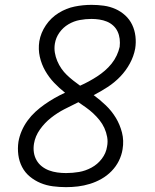

<svg xmlns="http://www.w3.org/2000/svg" viewBox="-20 -763 640 791"><path d="M252 8Q225 8 198 4.5Q171 1 147 -9Q123 -19 103 -35.5Q83 -52 71 -75Q59 -98 55.5 -125Q52 -152 56 -179Q60 -202 69.5 -224Q79 -246 93.5 -266Q108 -286 126 -302.5Q144 -319 164 -333Q184 -347 205 -359Q226 -371 248 -381Q224 -400 203 -422Q182 -444 166.5 -471Q151 -498 144 -529Q137 -560 142 -593Q148 -628 169 -659Q190 -690 221.5 -709.5Q253 -729 287.5 -736Q322 -743 357 -743Q383 -743 408 -739.5Q433 -736 455.5 -726Q478 -716 496 -699.5Q514 -683 524.5 -661Q535 -639 538 -613.5Q541 -588 537 -563Q531 -531 515 -501.5Q499 -472 475.5 -447.5Q452 -423 423.5 -404.5Q395 -386 366 -371Q392 -352 416 -329Q440 -306 457 -278Q474 -250 482.5 -217Q491 -184 485 -148Q481 -123 469.5 -100Q458 -77 439.5 -58Q421 -39 398 -26Q375 -13 350.5 -5.5Q326 2 301.5 5Q277 8 252 8ZM310 -410Q328 -418 345.5 -427.5Q363 -437 380 -448Q397 -459 412 -472Q427 -485 439.5 -500.5Q452 -516 460.5 -534Q469 -552 473 -570Q475 -587 473 -603Q471 -619 464.5 -633Q458 -647 446.5 -657.5Q435 -668 420.5 -674Q406 -680 389.5 -682.5Q373 -685 357 -685Q357 -685 357 -685Q357 -685 357 -685Q333 -685 308.5 -680.5Q284 -676 262 -663Q240 -650 225 -629Q210 -608 206 -583Q203 -564 206 -546Q209 -528 216 -511.5Q223 -495 233 -480.5Q243 -466 255.5 -454Q268 -442 282 -431Q296 -420 310 -410ZM252 -50Q279 -50 305.5 -54.5Q332 -59 357 -72.5Q382 -86 399.5 -109Q417 -132 421 -159Q425 -179 421.5 -198.5Q418 -218 410 -235.5Q402 -253 390 -268Q378 -283 364 -296Q350 -309 334.5 -320Q319 -331 303 -342Q274 -328 245 -313Q216 -298 190 -277.5Q164 -257 144.5 -229.5Q125 -202 120 -171Q117 -153 119.5 -135.5Q122 -118 130.5 -103Q139 -88 152.5 -77.5Q166 -67 182 -61Q198 -55 216 -52.5Q234 -50 252 -50Z"/></svg>

Font: Iosevka Curly Light Extended
Style: Italic
Weight: 300
Width: 7
Italic angle: -9°
Monospace: yes
Designer: Belleve Invis
Foundry: Belleve Invis
Version: Version 11.1.0; ttfautohint (v1.8.3)